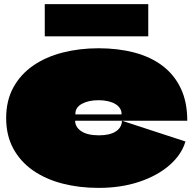

<svg xmlns="http://www.w3.org/2000/svg" viewBox="-20 -885 940 935"><path d="M462 -226Q515 -226 544 -245Q573 -264 574 -297L883 -196Q865 -133 806.5 -81.5Q748 -30 659 0Q570 30 460 30Q366 30 284.5 9Q203 -12 141.5 -54.5Q80 -97 45 -161Q10 -225 10 -310Q10 -395 45 -459Q80 -523 141.5 -565.5Q203 -608 285 -629Q367 -650 460 -650Q555 -650 634.5 -629Q714 -608 771.5 -564.5Q829 -521 860.5 -454.5Q892 -388 892 -297H347Q347 -297 346.5 -297Q346 -297 346 -297Q346 -297 346 -296Q346 -281 354 -268Q362 -255 376.5 -245.5Q391 -236 412.5 -231Q434 -226 462 -226ZM460 -397Q411 -397 379 -379.5Q347 -362 347 -330Q347 -329 347 -328.5Q347 -328 347 -328Q347 -328 347.5 -328Q348 -328 348 -328H571Q572 -328 572 -328.5Q572 -329 572 -330Q572 -346 563.5 -358.5Q555 -371 540 -379.5Q525 -388 504.5 -392.5Q484 -397 460 -397ZM198 -708V-865H702V-708Z"/></svg>

Font: Climate Crisis
Style: Regular
Weight: 400
Version: Version 1.003